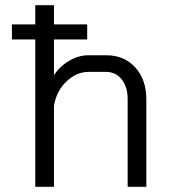

<svg xmlns="http://www.w3.org/2000/svg" viewBox="-20 -720 654 740"><path d="M544 -337V0H472V-339Q472 -385 449 -414Q426 -443 388 -443H322Q275 -443 236.5 -406.5Q198 -370 188 -313V0H116V-568H26V-626H116V-700H188V-626H316V-568H188V-430Q211 -465 247 -486Q283 -507 320 -507H390Q459 -507 501.5 -460Q544 -413 544 -337Z"/></svg>

Font: Stavian Regular
Style: Regular
Weight: 400
Version: Version 1.000; ttfautohint (v1.6)